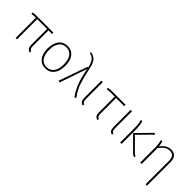

<svg xmlns="http://www.w3.org/2000/svg" viewBox="169 -1906 3274 3274"><g transform="rotate(45 1805.5 -269.5)"><path d="M528 -488H442V-112Q442 -71 453 -52Q464 -33 490 -23L480 5Q440 -9 424 -34.5Q408 -60 408 -111V-488H171V0H137V-488H114Q69 -488 40 -479L32 -508Q62 -520 111 -520H528Z M862 -531Q961 -531 1017 -461Q1073 -391 1073 -262Q1073 -134 1016 -62Q959 10 861 10Q762 10 705.5 -61.5Q649 -133 649 -259Q649 -387 706.5 -459Q764 -531 862 -531ZM685 -259Q685 -145 731.5 -83Q778 -21 861 -21Q943 -21 990.5 -83Q1038 -145 1038 -262Q1038 -377 991.5 -438.5Q945 -500 862 -500Q779 -500 732 -438Q685 -376 685 -259Z M1219 -739Q1305 -720 1342.5 -670Q1380 -620 1402 -509Q1421 -412 1443 -334Q1465 -256 1479 -213.5Q1493 -171 1520 -122.5Q1547 -74 1555 -61.5Q1563 -49 1594 -6L1562 6Q1529 -41 1513.5 -66Q1498 -91 1470 -149.5Q1442 -208 1419 -290.5Q1396 -373 1373 -488L1204 6L1171 -2L1353 -520H1368Q1349 -609 1317 -652.5Q1285 -696 1214 -713Z M1721 -520V-112Q1721 -71 1732 -52Q1743 -33 1769 -23L1758 5Q1718 -8 1702.5 -34Q1687 -60 1687 -111V-520Z M2269 -488H2073V-112Q2073 -71 2084 -52Q2095 -33 2121 -23L2111 5Q2071 -9 2055 -34.5Q2039 -60 2039 -111V-488H1931Q1885 -488 1856 -479L1848 -508Q1877 -520 1927 -520H2269Z M2425 -520V-112Q2425 -71 2436 -52Q2447 -33 2473 -23L2462 5Q2422 -8 2406.5 -34Q2391 -60 2391 -111V-520Z M2956 -531 2985 -516 2743 -271 2957 -56Q2990 -24 3012 -19L3002 8Q2971 4 2933 -36L2700 -270ZM2668 -526Q2692 -448 2692 -348V0H2658V-354Q2658 -448 2636 -521Z M3361 -531Q3431 -531 3466.5 -489.5Q3502 -448 3502 -370V200L3468 194V-366Q3468 -501 3359 -501Q3302 -501 3259 -470.5Q3216 -440 3176 -382V0H3142V-354Q3142 -448 3120 -521L3151 -526Q3169 -482 3172 -419Q3250 -531 3361 -531Z"/></g></svg>

Font: Fira Sans UltraLight
Style: Regular
Weight: 200
Designer: Carrois Corporate & Edenspiekermann AG
Foundry: Carrois Corporate GbR & Edenspiekermann AG
Version: Version 4.106;PS 004.106;hotconv 1.0.70;makeotf.lib2.5.58329